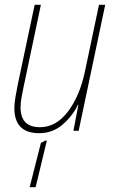

<svg xmlns="http://www.w3.org/2000/svg" viewBox="-20 -547 479 803"><path d="M306 -109H308L287 0H309L420 -527H394L335 -247Q313 -144 263.5 -79.5Q214 -15 147 -15Q66 -15 66 -98Q66 -117 70 -139.5Q74 -162 79 -185L151 -527H125L54 -192Q49 -167 44.5 -140.5Q40 -114 40 -95Q40 10 144 10Q201 10 243 -27Q285 -64 306 -109ZM129 236 176 41H169L151 51L104 236Z"/></svg>

Font: Noto Sans Display SemiCondensed Thin
Style: Italic
Weight: 250
Width: 4
Designer: Monotype Design team
Foundry: Monotype Imaging Inc.
Version: 1.000